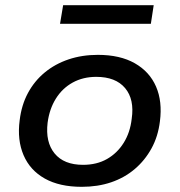

<svg xmlns="http://www.w3.org/2000/svg" viewBox="-20 -713 694 742"><path d="M296 9Q210 9 153 -23Q96 -55 71 -113.5Q46 -172 56 -248Q63 -307 88 -353.5Q113 -400 153 -433Q193 -466 245 -483.5Q297 -501 358 -501Q444 -501 501 -468.5Q558 -436 583 -378.5Q608 -321 598 -244Q591 -186 565.5 -139.5Q540 -93 500.5 -59.5Q461 -26 409.5 -8.5Q358 9 296 9ZM301 -76Q354 -76 393.5 -98.5Q433 -121 458 -161Q483 -201 489 -254Q500 -329 463.5 -372.5Q427 -416 352 -416Q301 -416 261 -394Q221 -372 196 -332Q171 -292 164 -239Q155 -164 191 -120Q227 -76 301 -76ZM212 -621 224 -693H574L563 -621Z"/></svg>

Font: Nunito Sans 10pt SemiExpanded SemiBold
Style: Italic
Weight: 600
Width: 6
Italic angle: -9°
Designer: Vernon Adams
Foundry: Vernon Adams
Version: Version 3.101;gftools[0.9.27]